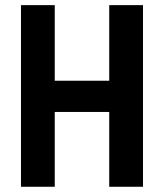

<svg xmlns="http://www.w3.org/2000/svg" viewBox="-20 -713 626 733"><path d="M397 0V-693.4H525.9V0ZM60.1 0V-693.4H189V0ZM80.6 -285.6V-404.8H507.8V-285.6Z"/></svg>

Font: Cascadia Code
Style: Regular
Weight: 400
Monospace: yes
Designer: Aaron Bell
Foundry: Saja Typeworks
Version: Version 2106.017